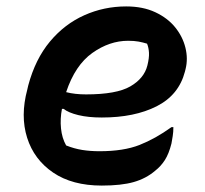

<svg xmlns="http://www.w3.org/2000/svg" viewBox="-20 -567 640 598"><path d="M373 -547Q425 -547 463.5 -529Q502 -511 525.5 -482Q549 -453 557.5 -418.5Q566 -384 558 -352L556 -344Q537 -271 468 -236Q399 -201 297 -201Q255 -201 224 -208.5Q193 -216 178 -228H173Q167 -197 170 -167Q173 -137 186 -114Q211 -104 236 -100Q261 -96 290 -96Q365 -96 414.5 -115.5Q464 -135 514 -171H520Q520 -156 518 -143.5Q516 -131 514 -120Q506 -88 493.5 -68.5Q481 -49 463 -35Q435 -11 396.5 0Q358 11 297 11Q205 11 145.5 -29.5Q86 -70 64.5 -138Q43 -206 65 -288L68 -301Q90 -383 135.5 -437.5Q181 -492 242.5 -519.5Q304 -547 373 -547ZM379 -440Q321 -440 267.5 -402Q214 -364 186 -280Q213 -273 248 -273Q343 -273 386 -298Q429 -323 439 -363Q445 -387 444 -403Q443 -419 438 -431Q425 -435 411.5 -437.5Q398 -440 379 -440Z"/></svg>

Font: Recursive Mn Csl St SmB
Style: Italic
Weight: 600
Italic angle: -15°
Monospace: yes
Version: Version 1.079;hotconv 1.0.112;makeotfexe 2.5.65598; ttfautoh